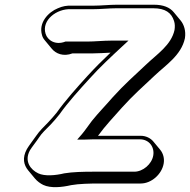

<svg xmlns="http://www.w3.org/2000/svg" viewBox="-20 -716 804 813"><path d="M673 -23C677 -45 671 -66 659 -81L630 -116C618 -131 598 -141 576 -141H401H395C427 -185 460 -219 497 -261C542 -311 590 -354 636 -397C680 -439 748 -482 763 -554C768 -585 759 -612 745 -629L716 -664C699 -685 671 -696 632 -696H475C442 -696 409 -692 375 -692H283C264 -693 245 -690 225 -681C185 -665 142 -620 158 -567C160 -559 164 -552 170 -545L199 -510C216 -489 248 -475 287 -490H375C399 -490 424 -492 448 -493C415 -462 381 -428 350 -394C308 -348 256 -290 220 -239C208 -224 196 -211 184 -198C167 -181 146 -160 134 -142C123 -126 102 -99 94 -85C73 -47 81 -17 99 5L128 40C138 52 151 61 163 67C195 82 242 77 281 68C314 62 362 61 402 61H576C621 61 665 22 673 -23ZM629 -58C623 -21 585 11 549 11H375C334 11 287 12 252 18C215 27 169 31 142 18C110 3 81 -33 107 -80C114 -92 135 -118 146 -135C156 -151 177 -171 194 -188C206 -200 219 -216 232 -232C267 -282 319 -339 361 -385C403 -432 453 -478 497 -519L524 -544H450C417 -544 381 -540 348 -540H257C214 -523 181 -546 173 -573C155 -631 221 -680 280 -677H372C407 -677 441 -681 472 -681H629C680 -681 706 -662 717 -627C721 -615 721 -602 719 -589C705 -525 645 -487 598 -442C552 -399 504 -356 458 -305C427 -269 398 -240 369 -204C349 -178 343 -167 327 -148L307 -125H341C361 -126 379 -126 398 -126H573C610 -126 635 -95 629 -58Z"/></svg>

Font: Blanket
Style: PosterObl
Weight: 900
Foundry: Cannot Into Space Fonts
Version: Version 0.9